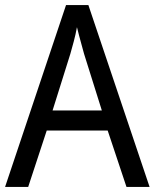

<svg xmlns="http://www.w3.org/2000/svg" viewBox="-20 -736 610 756"><path d="M478 0 404 -222H164L91 0H0L240 -716H328L569 0ZM311 -524Q308 -535 302.5 -555Q297 -575 291.5 -595.5Q286 -616 283 -629Q278 -601 270.5 -573Q263 -545 257 -524L187 -301H381Z"/></svg>

Font: Noto Sans Sinhala SemiCondensed
Style: Regular
Weight: 400
Width: 4
Designer: Jelle Bosma - Monotype Design Team
Foundry: Monotype Imaging Inc.
Version: Version 2.006; ttfautohint (v1.8.4.7-5d5b)